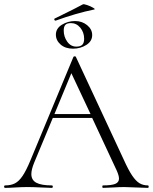

<svg xmlns="http://www.w3.org/2000/svg" viewBox="-23 -911 741 931"><path d="M694 0Q676 0 636 -2Q598 -4 580 -4Q559 -4 525 -2Q493 0 477 0Q473 0 473 -6Q473 -12 477 -12Q518 -12 536 -19.5Q554 -27 554 -45Q554 -59 543 -84L424 -339H233L143 -123Q129 -89 129 -67Q129 -38 153 -25Q177 -12 228 -12Q233 -12 233 -6Q233 0 228 0Q210 0 176 -2Q138 -4 110 -4Q85 -4 51 -2Q21 0 2 0Q-3 0 -3 -6Q-3 -12 2 -12Q30 -12 49.5 -22Q69 -32 86.5 -58Q104 -84 124 -132L333 -635Q335 -638 339.5 -638Q344 -638 345 -635L577 -137Q600 -86 618 -59.5Q636 -33 653.5 -22.5Q671 -12 694 -12Q698 -12 698 -6Q698 0 694 0ZM416 -358 323 -556 241 -358ZM245 -811Q242 -811 240.5 -815.5Q239 -820 242 -821Q259 -829 333 -866L379 -890Q383 -892 399.5 -886.5Q416 -881 428.5 -873.5Q441 -866 434 -865Q346 -847 247 -811ZM248 -743Q248 -773 277 -791Q306 -809 341 -809Q375 -809 399.5 -789Q424 -769 424 -741Q424 -711 395.5 -693Q367 -675 331 -675Q294 -675 271 -695Q248 -715 248 -743ZM385 -723Q385 -754 366.5 -776.5Q348 -799 321 -799Q302 -799 294 -790.5Q286 -782 286 -763Q286 -733 303 -709Q320 -685 347 -685Q367 -685 376 -694Q385 -703 385 -723Z"/></svg>

Font: Cormorant Infant Light
Style: Regular
Weight: 300
Designer: Christian Thalmann (Catharsis Fonts)
Version: Version 3.000